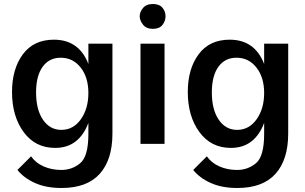

<svg xmlns="http://www.w3.org/2000/svg" viewBox="-20 -718 1522 958"><path d="M135 62Q158 95 198 112.5Q238 130 286 130Q340 130 380.5 96Q421 62 421 -50V-105Q399 -45 357.5 -12.5Q316 20 255 20Q156 20 98 -59Q40 -138 40 -259Q40 -374 94 -447Q148 -520 249 -520Q374 -520 421 -399V-500H541V-52Q541 79 477.5 149.5Q414 220 287 220Q210 220 154.5 195Q99 170 67 130ZM286 -70Q346 -70 383.5 -123Q421 -176 421 -254Q421 -332 382.5 -381Q344 -430 283 -430Q225 -430 192.5 -384.5Q160 -339 160 -257Q160 -171 194.5 -120.5Q229 -70 286 -70Z M681 -500H801V0H681ZM677 -637Q677 -658 693.5 -678Q710 -698 743 -698Q775 -698 790.5 -679.5Q806 -661 806 -637Q806 -613 790.5 -593.5Q775 -574 743 -574Q710 -574 693.5 -595Q677 -616 677 -637Z M1012 62Q1035 95 1075 112.5Q1115 130 1163 130Q1217 130 1257.5 96Q1298 62 1298 -50V-105Q1276 -45 1234.5 -12.5Q1193 20 1132 20Q1033 20 975 -59Q917 -138 917 -259Q917 -374 971 -447Q1025 -520 1126 -520Q1251 -520 1298 -399V-500H1418V-52Q1418 79 1354.5 149.5Q1291 220 1164 220Q1087 220 1031.5 195Q976 170 944 130ZM1163 -70Q1223 -70 1260.5 -123Q1298 -176 1298 -254Q1298 -332 1259.5 -381Q1221 -430 1160 -430Q1102 -430 1069.5 -384.5Q1037 -339 1037 -257Q1037 -171 1071.5 -120.5Q1106 -70 1163 -70Z"/></svg>

Font: Moderustic Med
Style: Regular
Weight: 500
Designer: Tural Alisoy
Foundry: TAFT Foundry
Version: Version 2.110